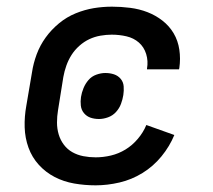

<svg xmlns="http://www.w3.org/2000/svg" viewBox="-20 -548 640 576"><path d="M267 8Q234 8 202.5 2.5Q171 -3 144 -17Q117 -31 96.5 -53.5Q76 -76 65.5 -105Q55 -134 54 -166Q53 -198 59 -231L76 -331Q80 -358 90 -385Q100 -412 117 -435.5Q134 -459 157 -478Q180 -497 207 -508Q234 -519 261 -523.5Q288 -528 316 -528Q343 -528 370.5 -524.5Q398 -521 422.5 -511.5Q447 -502 467.5 -486Q488 -470 501 -448Q514 -426 518 -399Q522 -372 518 -344L517 -340H421V-342Q425 -365 418.5 -386Q412 -407 396.5 -420.5Q381 -434 359.5 -439Q338 -444 315 -444Q299 -444 281.5 -441Q264 -438 248 -430.5Q232 -423 218 -410.5Q204 -398 194.5 -383Q185 -368 179 -351Q173 -334 170 -317L154 -217Q151 -199 151 -180.5Q151 -162 156 -145Q161 -128 171.5 -114Q182 -100 197 -91.5Q212 -83 230 -79.5Q248 -76 267 -76Q290 -76 313 -81.5Q336 -87 356.5 -99.5Q377 -112 393.5 -131.5Q410 -151 419 -173L503 -143Q489 -109 464.5 -79Q440 -49 407.5 -29Q375 -9 338.5 -0.5Q302 8 267 8ZM277 -191Q263 -191 251.5 -195Q240 -199 232 -208.5Q224 -218 222.5 -231Q221 -244 223 -257Q225 -270 230.5 -283.5Q236 -297 245.5 -308Q255 -319 269 -324Q283 -329 296 -329Q310 -329 322 -325Q334 -321 342 -311.5Q350 -302 351 -289Q352 -276 350 -263Q348 -250 343 -236.5Q338 -223 328 -212Q318 -201 304 -196Q290 -191 277 -191Z"/></svg>

Font: Iosevka Custom Medium
Style: Italic
Weight: 500
Italic angle: -9°
Designer: Belleve Invis
Foundry: Belleve Invis
Version: Version 27.0.1